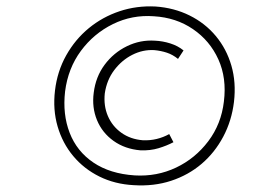

<svg xmlns="http://www.w3.org/2000/svg" viewBox="-20 -658 846 590"><path d="M513 -221Q492 -210 467 -202.5Q442 -195 412 -196Q364 -200 329 -225Q294 -250 278 -289Q262 -328 268 -373Q274 -422 301.5 -459Q329 -496 370 -516Q411 -536 456 -533Q480 -532 503.5 -524.5Q527 -517 544 -503L527 -477Q511 -490 493 -496Q475 -502 454 -504Q419 -506 386.5 -489.5Q354 -473 331 -442.5Q308 -412 302 -371Q298 -333 311.5 -301.5Q325 -270 353 -250Q381 -230 419 -227Q441 -226 461.5 -231Q482 -236 500 -246ZM391 -89Q333 -92 285.5 -115.5Q238 -139 205 -178.5Q172 -218 157 -269.5Q142 -321 149 -380Q156 -439 183.5 -488Q211 -537 253 -571.5Q295 -606 347.5 -623.5Q400 -641 458 -638Q515 -634 562.5 -610.5Q610 -587 643 -547.5Q676 -508 691 -456.5Q706 -405 699 -345Q692 -287 666 -238Q640 -189 599.5 -154.5Q559 -120 506 -102.5Q453 -85 391 -89ZM394 -119Q462 -115 521 -143Q580 -171 620 -224Q660 -277 668 -346Q677 -418 651 -475.5Q625 -533 573 -568.5Q521 -604 453 -608Q386 -613 327 -584Q268 -555 228.5 -501.5Q189 -448 180 -377Q172 -307 194 -250Q216 -193 267 -158.5Q318 -124 394 -119Z"/></svg>

Font: Josefin Sans ExtraLight
Style: Italic
Weight: 250
Italic angle: -7°
Designer: Santiago Orozco
Foundry: Typemade
Version: Version 2.000